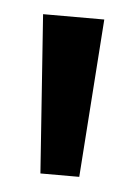

<svg xmlns="http://www.w3.org/2000/svg" viewBox="-33 -755 226 325"><g transform="rotate(5 80.0 -592.5)"><path d="M47 -458 28 -727H132L113 -458Z"/></g></svg>

Font: Teachers SemiBold
Style: Regular
Weight: 600
Version: Version 1.001